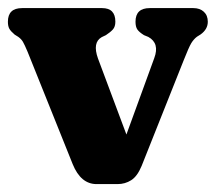

<svg xmlns="http://www.w3.org/2000/svg" viewBox="-27 -464 546 486"><path d="M270.5 2H217.5Q177.5 2 157 -48.5L43 -332.5Q35 -351.5 31 -358.2Q27 -365 19.5 -370.5L10 -376.5Q0 -385 -3.5 -391.5Q-7 -398 -7 -409Q-7 -443.5 29 -443.5H231.5Q265 -443.5 265 -409Q265 -396.5 258.8 -389.5Q252.5 -382.5 241 -375L230.5 -370Q206.5 -356.5 221 -316L293 -123.5L363.5 -317Q377.5 -354.5 348.5 -370.5L337.5 -375Q325.5 -382.5 320.8 -389.2Q316 -396 316 -409Q316 -443.5 352 -443.5H462.5Q479 -443.5 489 -434.2Q499 -425 499 -409Q499 -390 481 -377L471.5 -371Q463.5 -365 457.2 -354.8Q451 -344.5 438 -311.5L331.5 -44Q320.5 -17.5 305 -7.8Q289.5 2 270.5 2Z"/></svg>

Font: Fraunces 144pt SuperSoft
Style: Bold
Weight: 700
Version: Version 1.000;[b76b70a41]